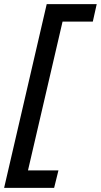

<svg xmlns="http://www.w3.org/2000/svg" viewBox="-32 -745 490 933"><path d="M419 -640H272L104 83H252L231 168H-12L195 -725H438Z"/></svg>

Font: Work Sans Medium
Style: Italic
Weight: 500
Italic angle: -13°
Designer: Wei Huang
Foundry: Wei Huang
Version: Version 2.012; ttfautohint (v1.8.3)